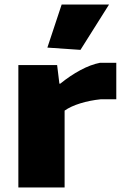

<svg xmlns="http://www.w3.org/2000/svg" viewBox="-20 -827 544 847"><path d="M189 -617 252 -807H461L335 -607ZM61 -540H232L242 -458H246Q289 -493 334.5 -517.5Q380 -542 421 -550H493V-389H424Q376 -384 334 -371Q292 -358 265 -339V0H61Z"/></svg>

Font: Encode Sans Wide
Style: ExtraBold
Weight: 800
Designer: Pablo Impallari, Andres Torresi
Foundry: Pablo Impallari, Andres Torresi
Version: Version 1.000; ttfautohint (v1.00) -l 8 -r 50 -G 200 -x 14 -